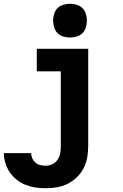

<svg xmlns="http://www.w3.org/2000/svg" viewBox="-34 -780 654 1023"><path d="M209 223Q182 223 155 219Q128 215 102.5 205Q77 195 55.5 178Q34 161 18.5 138.5Q3 116 -5 89.5Q-13 63 -14 36H132Q132 50 138 63.5Q144 77 155 86.5Q166 96 180.5 99.5Q195 103 209 103Q228 103 245 95Q262 87 272.5 71.5Q283 56 286.5 37.5Q290 19 290 0V-400H162V-520H436V0Q436 30 430.5 60Q425 90 411 117Q397 144 375 165Q353 186 326 199.5Q299 213 269 218Q239 223 209 223ZM339 -580Q321 -580 303 -585.5Q285 -591 272.5 -603.5Q260 -616 254.5 -634Q249 -652 249 -670Q249 -688 254.5 -706Q260 -724 272.5 -736.5Q285 -749 303 -754.5Q321 -760 339 -760Q357 -760 375 -754.5Q393 -749 405.5 -736.5Q418 -724 423.5 -706Q429 -688 429 -670Q429 -652 423.5 -634Q418 -616 405.5 -603.5Q393 -591 375 -585.5Q357 -580 339 -580Z"/></svg>

Font: Iosevka Custom Heavy Extended
Style: Regular
Weight: 900
Width: 7
Monospace: yes
Designer: Belleve Invis
Foundry: Belleve Invis
Version: Version 11.2.4; ttfautohint (v1.8.4)